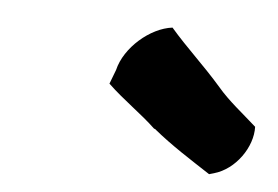

<svg xmlns="http://www.w3.org/2000/svg" viewBox="-30 -785 412 285"><g transform="rotate(5 176.0 -642.0)"><path d="M131 -657C155 -634 181 -617 203 -596H204C232 -573 261 -555 290 -536L297 -538C329 -547 353 -582 352 -612C332 -630 310 -647 294 -666C267 -697 242 -719 217 -748C184 -744 147 -712 139 -678Z"/></g></svg>

Font: Hussar Pisanka
Style: BdKur
Weight: 700
Designer: Robert Jablonski
Foundry: Cannot Into Space Fonts
Version: Version 1.070